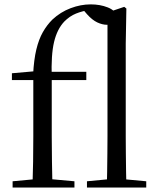

<svg xmlns="http://www.w3.org/2000/svg" viewBox="-20 -836 705 856"><path d="M36.2 0V-27.8L152.1 -38.6H192L311.9 -27.8V0ZM124.7 0Q126.7 -56.6 127.6 -114.3Q128.5 -171.9 128.5 -228.5V-478.9H33.1V-509.4L158.4 -520.4L127.7 -504.6Q131.1 -570.3 142 -615.4Q152.8 -660.5 171 -692.6Q189.3 -724.8 213.8 -749Q249.9 -782.5 294.9 -799.5Q339.8 -816.5 384.5 -816.5Q426.2 -816.5 460.1 -803.1Q494 -789.8 501.7 -764Q500.7 -747.8 489 -736.7Q477.4 -725.5 456.8 -725.5Q436.4 -725.5 413.7 -736.1Q391.1 -746.8 368.3 -772.2L350.6 -792.8V-804H383.2V-792.5Q346.9 -786.9 318.8 -775.5Q290.6 -764.1 266.9 -740.2Q234.9 -706.6 221.1 -649.1Q207.3 -591.7 210.7 -489.9V-228.5Q210.7 -171.9 211.7 -114.3Q212.7 -56.6 213.9 0ZM170.2 -478.9V-516H364.8V-478.9ZM367.7 0V-27.8L482 -38.6H515.4L632 -27.8V0ZM456.2 0Q457.2 -31.5 457.7 -70.8Q458.2 -110.1 458.7 -151.5Q459.2 -192.9 459.2 -228.5V-780.3L534 -805.5L543.4 -798L540.6 -641V-228.5Q540.6 -192.9 541.1 -151.5Q541.6 -110.1 542.1 -70.8Q542.6 -31.5 543.6 0Z"/></svg>

Font: Noto Serif KR
Style: Regular
Weight: 200
Designer: Ryoko NISHIZUKA 西塚涼子 (kana & ideographs); Frank Grießhammer (Latin, Greek & Cyrillic); Wenlong ZHANG 张文龙 (bopomofo); San
Foundry: Adobe
Version: Version 2.001;hotconv 1.1.0;makeotfexe 2.6.0